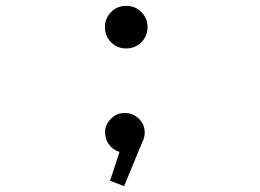

<svg xmlns="http://www.w3.org/2000/svg" viewBox="-20 -512 890 656"><path d="M411 -492Q442 -492 463 -471Q484 -450 484 -419Q484 -388.5 462.8 -367.5Q441.5 -346.5 411 -346.5Q380.5 -346.5 359.5 -367.5Q338.5 -388.5 338.5 -419Q338.5 -449.5 359.5 -470.8Q380.5 -492 411 -492ZM474.5 -59.5Q474.5 -41.5 466 -26L404 124L356 105.5L388.5 7Q367 1 353 -17.5Q339 -36 339 -59.5Q339 -86.5 358.8 -106.2Q378.5 -126 406.5 -126Q434.5 -126 454.5 -106.2Q474.5 -86.5 474.5 -59.5Z"/></svg>

Font: League Mono Wide Light
Style: Regular
Weight: 300
Width: 8
Designer: Tyler Finck
Foundry: The League of Moveable Type / Tyler Finck
Version: Version 2.210